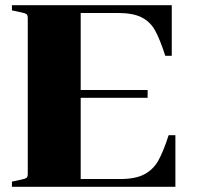

<svg xmlns="http://www.w3.org/2000/svg" viewBox="-20 -720 760 740"><path d="M63 -28Q78 -31 82.5 -35Q87 -39 87 -50V-650Q87 -661 82.5 -665Q78 -669 63 -672L26 -680V-700H642V-505H617Q596 -570 577.5 -603Q559 -636 526 -653Q493 -670 433 -670H291V-373H549V-343H291V-30H443Q502 -30 536 -48Q570 -66 589.5 -100Q609 -134 630 -199H656V0H26V-20Z"/></svg>

Font: Chonburi
Style: Regular
Weight: 400
Designer: Thanarat Vachiruckul and Stawix Ruecha
Foundry: Cadson Demak & Katatrad
Version: Version 1.000